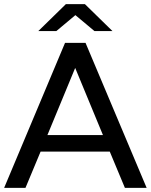

<svg xmlns="http://www.w3.org/2000/svg" viewBox="-21 -907 728 927"><path d="M343 -834 435 -757H522L389 -887H297L164 -757H251ZM582 0H687L392 -700H293L-1 0H102L175 -175H509ZM208 -255 342 -579 476 -255Z"/></svg>

Font: AWKNG-Font Medium
Style: Regular
Weight: 500
Designer: Awakening Church
Foundry: Awakening Church
Version: Version 1.700;PS 001.700;hotconv 1.0.88;makeotf.lib2.5.64775